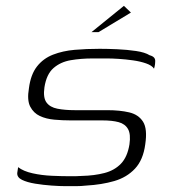

<svg xmlns="http://www.w3.org/2000/svg" viewBox="-20 -631 589 657"><path d="M42 -59Q60 -45 91.5 -38Q123 -31 157.5 -29.5Q192 -28 217 -28Q227 -28 238 -28Q249 -28 260 -29Q303 -30 337.5 -39Q372 -48 394 -71Q416 -94 423 -137Q428 -172 418 -189.5Q408 -207 386 -213Q364 -219 330 -219Q314 -219 297 -219Q280 -219 261.5 -219Q243 -219 222 -219Q194 -219 166 -221.5Q138 -224 116.5 -234Q95 -244 83.5 -266Q72 -288 79 -329Q85 -376 106.5 -403.5Q128 -431 161.5 -444Q195 -457 235.5 -460.5Q276 -464 321 -464Q348 -464 381.5 -462.5Q415 -461 445.5 -456.5Q476 -452 492 -442Q503 -439 507.5 -433.5Q512 -428 511 -419Q511 -416 510.5 -411.5Q510 -407 509 -403Q508 -399 507 -396Q500 -407 480 -414Q460 -421 435 -424.5Q410 -428 386.5 -429.5Q363 -431 347 -431H297Q257 -431 222 -425Q187 -419 163 -398Q139 -377 132 -332Q127 -297 139 -280.5Q151 -264 176.5 -259Q202 -254 236 -254Q269 -254 297 -254Q325 -254 347 -254Q390 -254 422 -246.5Q454 -239 469.5 -214.5Q485 -190 477 -137Q470 -84 442 -54Q414 -24 371 -11.5Q328 1 275 4Q257 6 240 6Q223 6 204 6Q185 6 156.5 4Q128 2 100.5 -2.5Q73 -7 55.5 -15.5Q38 -24 39 -39ZM293 -521 404 -611 428 -588 317 -521Z"/></svg>

Font: Genos Light
Style: Italic
Weight: 300
Italic angle: -8°
Designer: Robert E. Leuschke
Foundry: Robert E. Leuschke
Version: Version 1.010